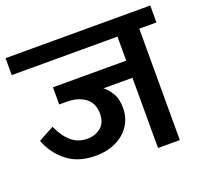

<svg xmlns="http://www.w3.org/2000/svg" viewBox="-123 -765 943 894"><g transform="rotate(-20 348.5 -318.0)"><path d="M370 -348Q389 -335 407 -306Q425 -277 425 -231Q425 -194 410.5 -163.5Q396 -133 370 -111Q344 -89 308.5 -77Q273 -65 231 -65Q144 -65 89 -109Q34 -153 9 -219L86 -261Q110 -208 142.5 -180.5Q175 -153 221 -153Q260 -153 287.5 -175.5Q315 -198 315 -243Q315 -295 280 -321.5Q245 -348 186 -348H151V-433H514V-552H-10V-636H707V-552H622V0H514V-348Z"/></g></svg>

Font: Ek Mukta SemiBold
Style: Regular
Weight: 600
Designer: Girish Dalvi and Yashodeep Gholap
Foundry: Ek Type
Version: Version 2.538;PS 1.002;hotconv 16.6.51;makeotf.lib2.5.65220;